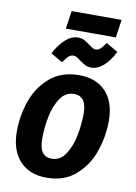

<svg xmlns="http://www.w3.org/2000/svg" viewBox="-96 -932 718 1010"><g transform="rotate(10 263.0 -427.0)"><path d="M29 -198Q29 -283 57.5 -362.5Q86 -442 147 -493.5Q208 -545 301 -545Q393 -545 444.5 -490Q496 -435 496 -335Q496 -250 468 -170Q440 -90 379 -37Q318 16 225 16Q132 16 80.5 -40.5Q29 -97 29 -198ZM359 -350Q359 -443 292 -443Q246 -443 218 -400.5Q190 -358 178.5 -299Q167 -240 167 -184Q167 -134 183.5 -110.5Q200 -87 234 -87Q280 -87 308 -130.5Q336 -174 347.5 -234Q359 -294 359 -350ZM292 -622Q280 -632 271.5 -636.5Q263 -641 254 -641Q239 -641 227 -630Q215 -619 200 -596L137 -633Q162 -681 194 -710Q226 -739 261 -739Q281 -739 294 -732Q307 -725 326 -711Q339 -701 346 -697Q353 -693 362 -693Q376 -693 387.5 -703.5Q399 -714 414 -737L477 -700Q453 -651 421 -623Q389 -595 355 -595Q338 -595 323.5 -602Q309 -609 292 -622ZM189 -774 203 -870H470L456 -774Z"/></g></svg>

Font: Fira Sans Condensed SemiBold
Style: Italic
Weight: 600
Width: 3
Italic angle: -8°
Designer: bBox Type GmbH & Carrois Corporate GbR & Edenspiekermann AG
Foundry: bBox Type GmbH & Carrois Corporate GbR & Edenspiekermann AG
Version: Version 4.301